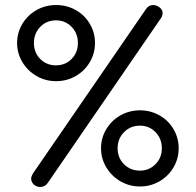

<svg xmlns="http://www.w3.org/2000/svg" viewBox="-20 -732 780 764"><path d="M104 -21Q104 -30 112 -43L561 -696Q572 -712 589 -712Q599 -712 610 -706Q627 -696 627 -680Q627 -669 620 -659L170 -4Q159 12 140 12Q128 12 118 5Q112 1 108 -6Q104 -13 104 -21ZM48 -561Q48 -602 69 -637Q90 -672 125.5 -692Q161 -712 203 -712Q246 -712 281.5 -692Q317 -672 337.5 -637Q358 -602 358 -561Q358 -520 337.5 -485Q317 -450 281.5 -429.5Q246 -409 203 -409Q161 -409 125.5 -429.5Q90 -450 69 -485Q48 -520 48 -561ZM290 -561Q290 -599 265 -625Q240 -651 203 -651Q165 -651 140 -625Q115 -599 115 -561Q115 -523 140 -497.5Q165 -472 203 -472Q240 -472 265 -497.5Q290 -523 290 -561ZM382 -142Q382 -183 403 -218Q424 -253 459.5 -273Q495 -293 537 -293Q579 -293 614.5 -273Q650 -253 670.5 -218Q691 -183 691 -142Q691 -101 670.5 -66Q650 -31 614.5 -10.5Q579 10 537 10Q495 10 459.5 -10.5Q424 -31 403 -66Q382 -101 382 -142ZM624 -142Q624 -180 599 -206Q574 -232 537 -232Q499 -232 473.5 -206Q448 -180 448 -142Q448 -104 473.5 -78.5Q499 -53 537 -53Q573 -53 598.5 -78.5Q624 -104 624 -142Z"/></svg>

Font: Kodchasan
Style: Regular
Weight: 400
Version: Version 1.000; ttfautohint (v1.6)